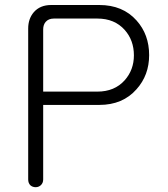

<svg xmlns="http://www.w3.org/2000/svg" viewBox="-20 -738 677 775"><path d="M380.9 -717.8H186.5Q141.6 -717.8 116.2 -688.5Q93.8 -662.1 93.8 -623V-13.7Q93.8 1 102.5 9.8Q111.3 17.6 124 17.6Q135.7 17.6 144.5 9.8Q154.3 1 154.3 -13.7V-314.5H380.9Q475.6 -314.5 531.2 -377.9Q582 -434.6 582 -515.6Q582 -598.6 531.2 -655.3Q475.6 -717.8 380.9 -717.8ZM373 -368.2H154.3V-619.1Q154.3 -637.7 164.1 -649.4Q175.8 -663.1 197.3 -663.1H373Q442.4 -663.1 483.4 -617.2Q520.5 -575.2 520.5 -514.6Q520.5 -456.1 483.4 -414.1Q442.4 -368.2 373 -368.2Z"/></svg>

Font: Gulim
Style: Regular
Weight: 400
Version: Version 2.21